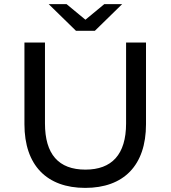

<svg xmlns="http://www.w3.org/2000/svg" viewBox="-20 -907 831 935"><path d="M99 -302C99 -102 208 8 395 8C582 8 691 -101 691 -302V-700H594V-306C594 -154 524 -81 396 -81C265 -81 199 -156 199 -306V-700H99ZM350 -757H442L575 -887H488L396 -811L304 -887H217Z"/></svg>

Font: Malon Grotesk Med
Style: Regular
Weight: 500
Designer: Julieta Ulanovsky
Foundry: Julieta Ulanovsky
Version: Version 7.200